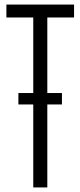

<svg xmlns="http://www.w3.org/2000/svg" viewBox="-20 -820 352 840"><path d="M125.5 0V-743.5H8V-800H304V-743.5H187V0ZM60.5 -413H251V-363H60.5Z"/></svg>

Font: Big Shoulders Text Thin Light
Style: Regular
Weight: 300
Version: Version 2.002